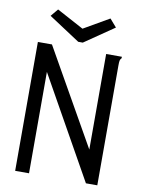

<svg xmlns="http://www.w3.org/2000/svg" viewBox="-88 -854 676 914"><g transform="rotate(10 250.0 -396.5)"><path d="M50 -623H118L380 -161V-623H456V-616Q450 -610 448.5 -603Q447 -596 447 -579V0H392L117 -490V0H50ZM371 -793 404 -755 261 -657H239L88 -756L118 -792L248 -722Z"/></g></svg>

Font: Ligconsolata
Style: Regular
Weight: 400
Monospace: yes
Designer: Raph Levien, Cyreal, Brenton Simpson
Foundry: Raph Levien, Cyreal, Google
Version: Version 3.001; ttfautohint (v1.8.2.53-6de2)